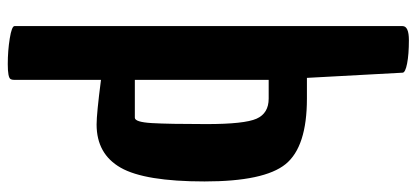

<svg xmlns="http://www.w3.org/2000/svg" viewBox="-302 -506 1047 482"><g transform="rotate(90 221.0 -264.5)"><path d="M227 -512Q348 -512 391.5 -458.5Q435 -405 435 -255Q435 -105 400.5 -44.5Q366 16 292 16Q265 16 180 5V223Q180 229 178 232Q174 239 140.5 239Q107 239 76 234Q45 229 45 222V-752Q45 -768 80.5 -768Q116 -768 139 -763.5Q162 -759 162 -752L175 -512ZM227 -416H180V-80H275Q286 -80 288.5 -122.5Q291 -165 291 -260Q291 -355 277.5 -385.5Q264 -416 227 -416Z"/></g></svg>

Font: Chau Philomene One
Style: Regular
Weight: 400
Designer: Vicente Lamonaca
Foundry: TipoType
Version: Version 1.002